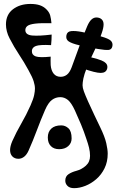

<svg xmlns="http://www.w3.org/2000/svg" viewBox="-20 -786 640 1000"><path d="M490 -531Q467 -535 441 -540Q415 -545 394 -550Q353.5 -559.5 337.5 -570.5Q321.5 -581.5 326 -603Q330 -622 351 -624Q372 -626 404 -620Q427.5 -615.5 455.8 -609.2Q484 -603 507 -596Q544.5 -585.5 556.5 -574.5Q568.5 -563.5 565.5 -546Q562 -527.5 545.5 -526Q529 -524.5 490 -531ZM410 -430 428 -493Q501 -478 522.5 -464.2Q544 -450.5 538 -428Q532 -406.5 504.8 -406.2Q477.5 -406 410 -430ZM288 -9Q260.5 -9 244.8 -25.2Q229 -41.5 229 -70Q229 -99 247 -116Q265 -133 299 -133Q320 -133 336.5 -117.8Q353 -102.5 353 -65Q353 -40.5 335.2 -24.8Q317.5 -9 288 -9ZM109 -55Q106 -56.5 102 -58.5Q98 -60.5 94 -62Q83.5 -66.5 79.5 -74.2Q75.5 -82 80 -94Q84.5 -110 94.8 -113Q105 -116 116 -112Q118.5 -111.5 120.8 -110.8Q123 -110 125 -109Q136.5 -105.5 141 -95Q145.5 -84.5 141 -71Q136 -57 127.5 -54.2Q119 -51.5 109 -55ZM347 -349Q347 -349 347 -349Q347 -349 347 -349Q347 -349 347 -349Q347 -349 347 -349Q347 -349 347 -349Q347 -349 347 -349Q347 -349 347 -349Q347 -349 347 -349ZM368 -311Q368 -311 368 -311Q368 -311 368 -311Q368 -311 368 -311Q368 -311 368 -311Q368 -311 368 -311Q368 -311 368 -311Q368 -311 368 -311Q368 -311 368 -311ZM77 -6Q75 -7 72.2 -7.8Q69.5 -8.5 67 -9Q59 -11.5 57.5 -18.2Q56 -25 58 -31Q60.5 -38 65.8 -42.2Q71 -46.5 77 -44Q80 -43.5 82.5 -42.2Q85 -41 88 -40Q95.5 -37 96.2 -30Q97 -23 94 -16Q92 -11 87.2 -7.8Q82.5 -4.5 77 -6ZM430 -62Q417.5 -100.5 402 -137.8Q386.5 -175 370 -211Q351.5 -251 333.5 -265.5Q315.5 -280 294 -280Q270 -280 250.8 -265.8Q231.5 -251.5 215 -214Q192 -161 171.8 -106.8Q151.5 -52.5 129 -2Q119.5 19.5 105.8 30.2Q92 41 76 41Q56.5 41 44.5 28.8Q32.5 16.5 32.5 -4.5Q32.5 -24 44 -51Q64.5 -97 91 -142.8Q117.5 -188.5 139 -237Q154 -271 158 -291.2Q162 -311.5 162 -324Q162 -341.5 155.2 -363Q148.5 -384.5 128 -421Q105.5 -462.5 79.5 -501.5Q53.5 -540.5 30 -586Q20.5 -604 15.8 -622.5Q11 -641 11 -658.5Q11 -710 47.5 -737.8Q84 -765.5 138.5 -765.5Q168 -765.5 188 -758.5Q208 -751.5 222 -737Q237 -722 241.5 -705.2Q246 -688.5 248 -665Q191.5 -666.5 162 -662.8Q132.5 -659 122 -650.2Q111.5 -641.5 112 -628Q113 -604 148.5 -601Q184 -598 249 -606Q249 -590.5 248.2 -578Q247.5 -565.5 246 -551Q187 -554 167 -546.5Q147 -539 146 -521Q145.5 -499.5 166.2 -492.2Q187 -485 244 -491Q243.5 -480 243.5 -469.2Q243.5 -458.5 244 -447Q246.5 -418 259.8 -402Q273 -386 296 -386Q314 -386 328.2 -396.8Q342.5 -407.5 353 -435Q372 -485.5 391.5 -540.2Q411 -595 434 -649Q444.5 -673.5 456.2 -684.2Q468 -695 481.5 -695Q498.5 -695 509 -685.8Q519.5 -676.5 519.5 -659Q519.5 -641 510 -614Q494.5 -568.5 472.2 -523.2Q450 -478 432 -433Q418.5 -398.5 414.2 -377Q410 -355.5 410 -342Q410 -329 417 -309.8Q424 -290.5 438.5 -258Q456.5 -218 471.8 -186Q487 -154 502 -123Q526 -73.5 533.5 -40.2Q541 -7 541 14Q541 57 524.5 90.5Q508 124 481.5 147Q455 170 424.5 182Q394 194 366 194Q343 194 331.5 182.2Q320 170.5 320 155Q320 132.5 337 121.2Q354 110 377 104Q405.5 96.5 427.2 77Q449 57.5 449 26Q449 5 443.8 -16.5Q438.5 -38 430 -62Z"/></svg>

Font: Kablammo
Style: Regular
Weight: 400
Designer: Travis Kochel, Lizy Gershenzon, Daria Petrova, Ethan Cohen
Foundry: Vectro Type Foundry
Version: Version 1.002